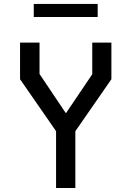

<svg xmlns="http://www.w3.org/2000/svg" viewBox="-20 -944 660 964"><path d="M80.7 -546.2V-730H178.5V-572.5L323.5 -356.5H298.2L443.2 -571.2V-730H539.3V-546.2L358.2 -285H261.8ZM261.5 -335.7H358.3V0H261.5ZM149.5 -924.3H470.5V-858.8H149.5Z"/></svg>

Font: Monaspace Krypton Var
Style: Regular
Weight: 400
Designer: Riley Cran and the Lettermatic Team
Version: Version 1.101 (Monaspace Krypton Var)